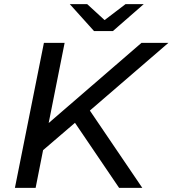

<svg xmlns="http://www.w3.org/2000/svg" viewBox="-20 -907 833 927"><path d="M414 -373 667 0H555L342 -314L188 -182L152 0H52L192 -700H292L215 -313L663 -700H793L416 -375ZM674 -887 525 -757H434L317 -887H401L485 -810L586 -887Z"/></svg>

Font: Idrija
Style: Italic
Weight: 500
Italic angle: -11.3°
Designer: Julieta Ulanovsky
Foundry: Julieta Ulanovsky
Version: Version 7.200